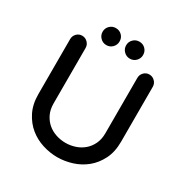

<svg xmlns="http://www.w3.org/2000/svg" viewBox="-196 -1017 1151 1195"><g transform="rotate(30 379.0 -419.5)"><path d="M137 -713Q160 -713 176.5 -696.5Q193 -680 193 -657V-259Q193 -215 209 -182Q225 -149 251 -127Q277 -105 310.5 -94Q344 -83 379 -83Q414 -83 447.5 -94Q481 -105 507 -127Q533 -149 549 -182Q565 -215 565 -259V-657Q565 -680 581 -696.5Q597 -713 620 -713Q643 -713 659.5 -696.5Q676 -680 676 -657V-262Q676 -189 649 -135.5Q622 -82 579.5 -47.5Q537 -13 484 3.5Q431 20 379 20Q327 20 274 3.5Q221 -13 178.5 -47.5Q136 -82 109 -135.5Q82 -189 82 -262V-657Q82 -680 98 -696.5Q114 -713 137 -713ZM464 -859Q490 -859 507.5 -841.5Q525 -824 525 -798Q525 -773 507.5 -755Q490 -737 464 -737Q439 -737 421 -755Q403 -773 403 -798Q403 -824 421 -841.5Q439 -859 464 -859ZM295 -859Q321 -859 338.5 -841.5Q356 -824 356 -798Q356 -773 338.5 -755Q321 -737 295 -737Q270 -737 252 -755Q234 -773 234 -798Q234 -824 252 -841.5Q270 -859 295 -859Z"/></g></svg>

Font: Varela Round Precious
Style: Medium
Weight: 500
Designer: Joe Prince
Foundry: Joe Prince
Version: Version 1.000